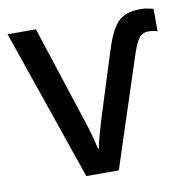

<svg xmlns="http://www.w3.org/2000/svg" viewBox="-66 -610 663 675"><g transform="rotate(-10 265.0 -272.5)"><path d="M189 0H305L432 -388C450 -441 461 -463 493 -463C504 -463 516 -461 524 -458V-538C512 -541 497 -545 480 -545C401 -545 377 -512 344 -404L282 -208C268 -163 254 -115 249 -88H246C241 -112 231 -152 214 -202L104 -539H3Z"/></g></svg>

Font: Noto Sans Mono Condensed Medium
Style: Regular
Weight: 500
Width: 3
Designer: Monotype Design Team
Foundry: Monotype Imaging Inc.
Version: Version 2.014